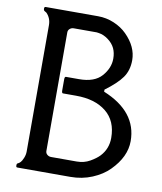

<svg xmlns="http://www.w3.org/2000/svg" viewBox="-88 -871 797 942"><g transform="rotate(10 310.5 -400.0)"><path d="M344.7 -79.6Q380.9 -79.6 410.2 -96.4Q439.5 -113.3 455.1 -129.9Q491.2 -168.5 491.2 -222.7Q491.2 -307.6 435.5 -352.3Q379.9 -397 285.6 -397H220.2Q213.9 -397 213.9 -410.6V-465.8Q213.9 -479.5 220.2 -479.5H285.6Q362.3 -479.5 397.9 -520Q433.6 -560.5 433.6 -607.4Q433.6 -636.7 423.1 -658.9Q412.6 -681.2 389.4 -698.5Q366.2 -715.8 341.8 -719.2L331.1 -720.7H216.8Q205.6 -720.7 197.3 -713.6Q189 -706.5 189 -695.8V-104.5Q189 -93.8 197.3 -86.7Q205.6 -79.6 216.8 -79.6ZM326.7 0H62.5Q56.2 0 56.2 -8.5Q56.2 -17.1 58.3 -18.8Q60.5 -20.5 64.5 -22.2Q68.4 -23.9 74.5 -30Q80.6 -36.1 87.4 -52.5Q94.2 -68.8 94.2 -85.4V-714.4Q94.2 -750 70.8 -773.4Q68.8 -775.4 62.5 -778.3Q56.2 -781.2 56.2 -790.5Q56.2 -799.8 62.5 -799.8H324.2Q365.7 -799.8 403.8 -783.7Q441.9 -767.6 468.3 -741.2Q526.4 -683.1 526.4 -616.2Q526.4 -565.4 501 -529.5Q475.6 -493.7 417.5 -450.7V-440.4Q587.9 -370.6 587.9 -223.6Q587.9 -145.5 518.1 -75.2Q485.4 -42 435.1 -21Q384.8 0 326.7 0Z"/></g></svg>

Font: Della Respira
Style: Regular
Weight: 500
Version: Version 0.201